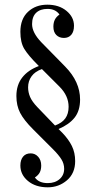

<svg xmlns="http://www.w3.org/2000/svg" viewBox="-20 -750 412 820"><path d="M246 -183Q273 -155 287 -126.5Q301 -98 301 -62Q301 -10 266 20Q231 50 184 50Q132 50 99.5 23Q67 -4 67 -43Q67 -67 78.5 -81Q90 -95 111 -95Q130 -95 143 -80.5Q156 -66 156 -43Q156 -26 150 -14Q144 -2 129 8Q146 32 184 32Q215 32 234.5 15Q254 -2 254 -29Q254 -51 242 -70Q230 -89 207 -112L121 -198Q82 -237 66 -268Q50 -299 50 -340Q50 -387 75 -419Q100 -451 146 -468L143 -471Q100 -514 83.5 -541.5Q67 -569 67 -614Q67 -669 99.5 -699.5Q132 -730 182 -730Q232 -730 264 -703.5Q296 -677 296 -640Q296 -615 284.5 -601.5Q273 -588 253 -588Q233 -588 220.5 -600.5Q208 -613 208 -636Q208 -653 214 -665.5Q220 -678 234 -688Q217 -712 183 -712Q152 -712 134.5 -695.5Q117 -679 117 -647Q117 -611 156 -570L258 -466Q322 -401 322 -325Q322 -277 298.5 -247.5Q275 -218 230 -199ZM140 -292 215 -214Q245 -225 259 -244.5Q273 -264 273 -294Q273 -341 234 -380L159 -455Q130 -445 115 -424.5Q100 -404 100 -377Q100 -356 108.5 -336Q117 -316 140 -292Z"/></svg>

Font: FFF_Magyar-Nemzet Bold
Style: Regular
Weight: 700
Width: 2
Designer: bBox Type GmbH
Foundry: bBox Type GmbH
Version: Version 0.004